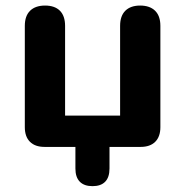

<svg xmlns="http://www.w3.org/2000/svg" viewBox="-20 -518 653 677"><path d="M245.9 76.2V0H137.1Q103.7 0 85.6 -18.1Q67.5 -36.2 67.5 -69.6V-426.8Q67.5 -461.9 86.2 -480.2Q104.9 -498.4 138.9 -498.4Q172.9 -498.4 191.2 -480.2Q209.5 -461.9 209.5 -426.8V-110.3H403.5V-426.8Q403.5 -461.9 422 -480.2Q440.5 -498.4 474.1 -498.4Q508.1 -498.4 526.8 -480.2Q545.5 -461.9 545.5 -426.8V-69.6Q545.5 -36.2 527.4 -18.1Q509.3 0 475.9 0H366.1V76.2Q366.1 107.1 350.8 122.8Q335.6 138.4 306.2 138.4Q276.8 138.4 261.4 122.7Q245.9 106.9 245.9 76.2Z"/></svg>

Font: SN Pro Thin
Style: Regular
Weight: 200
Designer: Tobias Whetton
Foundry: Supernotes
Version: Version 1.003;Glyphs 3.3 (3324)